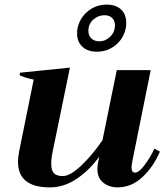

<svg xmlns="http://www.w3.org/2000/svg" viewBox="-20 -802 713 832"><path d="M314 -657Q314 -672 316 -680Q326 -725 361 -753.5Q396 -782 442 -782Q482 -782 504.5 -761Q527 -740 527 -704Q527 -688 525 -680Q515 -634 480.5 -606Q446 -578 400 -578Q360 -578 337 -599.5Q314 -621 314 -657ZM410 -623Q437 -623 457.5 -643Q478 -663 478 -693Q478 -713 465.5 -724.5Q453 -736 433 -736Q405 -736 384 -717Q363 -698 363 -668Q363 -648 376 -635.5Q389 -623 410 -623ZM673 -145Q644 -78 596.5 -34Q549 10 489 10Q454 10 428 -10Q402 -30 402 -71Q402 -83 405 -98L410 -123Q369 -66 313.5 -28Q258 10 196 10Q58 10 58 -101Q58 -119 63 -146L126 -457Q91 -464 65 -476L67 -487L283 -509L209 -149Q202 -117 202 -93Q202 -63 214 -51Q226 -39 252 -39Q283 -39 329.5 -82Q376 -125 424 -194L486 -498H633L554 -106Q550 -86 550 -77Q550 -54 565 -54Q582 -54 606.5 -86.5Q631 -119 649 -158Z"/></svg>

Font: Trirong
Style: Bold Italic
Weight: 700
Italic angle: -12°
Designer: Katatrad Team
Foundry: CadsonDemak
Version: Version 1.001